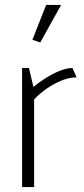

<svg xmlns="http://www.w3.org/2000/svg" viewBox="-20 -762 342 782"><path d="M119 0V-357Q138 -378 166.5 -398.5Q195 -419 228.5 -433Q262 -447 292 -447L275 -485Q250 -485 219.5 -472Q189 -459 161.5 -441Q134 -423 116 -408L98 -485H70V0ZM144 -589 229 -742H168L112 -600Z"/></svg>

Font: Catamaran Thin
Style: Regular
Weight: 100
Designer: Pria Ravichandran
Version: Version 2.000